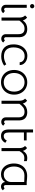

<svg xmlns="http://www.w3.org/2000/svg" viewBox="1532 -2222 700 3804"><g transform="rotate(90 1882.0 -320.0)"><path d="M167 -51Q187 -51 196 -68L240 -35Q232 -18 212 -6.5Q192 5 167 5Q127 5 101 -20Q75 -45 75 -85V-500H135V-84Q135 -70 144.5 -60.5Q154 -51 167 -51ZM60 -607Q60 -625 72.5 -637.5Q85 -650 102 -650Q120 -650 132.5 -637.5Q145 -625 145 -607Q145 -590 132.5 -577.5Q120 -565 102 -565Q85 -565 72.5 -577.5Q60 -590 60 -607Z M822 -35Q814 -18 794 -6.5Q774 5 749 5Q709 5 683 -20Q657 -45 657 -85V-336Q657 -456 549 -456Q498 -456 462 -430.5Q426 -405 388 -354V0H328V-351Q328 -430 286 -467L326 -507Q344 -496 360.5 -473Q377 -450 384 -423Q418 -469 459.5 -489.5Q501 -510 554 -510Q627 -510 670 -472.5Q713 -435 717 -362V-84Q717 -70 726.5 -60.5Q736 -51 749 -51Q769 -51 778 -68Z M859 -238Q859 -319 888 -381Q917 -443 969 -477.5Q1021 -512 1089 -512Q1140 -512 1181 -492Q1222 -472 1245.5 -437.5Q1269 -403 1269 -360H1213Q1213 -403 1179 -430.5Q1145 -458 1091 -458Q1012 -458 965.5 -398Q919 -338 919 -237Q919 -145 965 -96.5Q1011 -48 1097 -48Q1134 -48 1171 -58.5Q1208 -69 1255 -94L1281 -52Q1196 6 1097 6Q983 6 921 -57.5Q859 -121 859 -238Z M1366 -249Q1366 -324 1397.5 -383.5Q1429 -443 1484.5 -476.5Q1540 -510 1611 -510Q1681 -510 1736.5 -476.5Q1792 -443 1823.5 -384Q1855 -325 1855 -250Q1855 -175 1823.5 -116Q1792 -57 1736.5 -23.5Q1681 10 1610 10Q1539 10 1483.5 -23Q1428 -56 1397 -115Q1366 -174 1366 -249ZM1795 -250Q1795 -311 1772 -357.5Q1749 -404 1707 -430Q1665 -456 1611 -456Q1556 -456 1514 -430Q1472 -404 1449 -356.5Q1426 -309 1426 -249Q1426 -189 1449 -142.5Q1472 -96 1514 -70Q1556 -44 1611 -44Q1694 -44 1744.5 -101Q1795 -158 1795 -250Z M2470 -35Q2462 -18 2442 -6.5Q2422 5 2397 5Q2357 5 2331 -20Q2305 -45 2305 -85V-336Q2305 -456 2197 -456Q2146 -456 2110 -430.5Q2074 -405 2036 -354V0H1976V-351Q1976 -430 1934 -467L1974 -507Q1992 -496 2008.5 -473Q2025 -450 2032 -423Q2066 -469 2107.5 -489.5Q2149 -510 2202 -510Q2275 -510 2318 -472.5Q2361 -435 2365 -362V-84Q2365 -70 2374.5 -60.5Q2384 -51 2397 -51Q2417 -51 2426 -68Z M2545 -144V-625H2605V-498H2762V-444H2605V-144Q2605 -44 2677 -44Q2734 -44 2765 -105L2810 -74Q2787 -32 2755 -11Q2723 10 2677 10Q2609 10 2577 -28.5Q2545 -67 2545 -144Z M3172 -501V-445Q3143 -452 3114 -452Q3063 -452 3031 -427Q2999 -402 2974 -356V0H2914V-350Q2914 -429 2872 -466L2912 -506Q2930 -495 2946 -473Q2962 -451 2969 -424Q2997 -470 3025 -487Q3060 -510 3112 -510Q3142 -510 3172 -501Z M3219 -246Q3219 -323 3249 -382.5Q3279 -442 3335 -475Q3391 -508 3466 -508Q3489 -508 3524 -505.5Q3559 -503 3586 -499H3646V-86Q3646 -66 3655.5 -55.5Q3665 -45 3679 -45Q3697 -45 3708 -62L3751 -28Q3736 -7 3717.5 1.5Q3699 10 3675 10Q3640 10 3613.5 -14Q3587 -38 3587 -72Q3563 -32 3524 -11Q3485 10 3436 10Q3367 10 3318 -25Q3269 -60 3244 -118Q3219 -176 3219 -246ZM3572 -124Q3586 -153 3586 -188V-450L3520 -452L3462 -454Q3371 -454 3325 -397Q3279 -340 3279 -248Q3279 -163 3319.5 -103.5Q3360 -44 3437 -44Q3482 -44 3518 -66Q3554 -88 3572 -124Z"/></g></svg>

Font: Bellota
Style: Regular
Weight: 400
Designer: Kemie Guaida
Foundry: Kemie Guaida
Version: Version 4.001